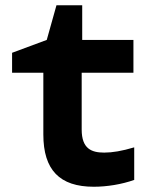

<svg xmlns="http://www.w3.org/2000/svg" viewBox="-20 -701 570 731"><path d="M337 10C387 10 443 1 491 -16V-140C444 -126 408 -120 377 -120C329 -120 291 -134 291 -208V-424H488V-549H293V-681H195L158 -549L26 -500V-424H145V-189C145 -54 207 10 337 10Z"/></svg>

Font: Noto Sans Mono Condensed ExtraBold
Style: Regular
Weight: 800
Width: 3
Designer: Monotype Design Team
Foundry: Monotype Imaging Inc.
Version: Version 2.014